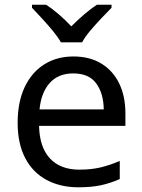

<svg xmlns="http://www.w3.org/2000/svg" viewBox="-20 -786 604 816"><path d="M292 -546Q361 -546 410.5 -516Q460 -486 486.5 -431.5Q513 -377 513 -304V-251H146Q148 -160 192.5 -112.5Q237 -65 317 -65Q368 -65 407.5 -74.5Q447 -84 489 -102V-25Q448 -7 408 1.5Q368 10 313 10Q237 10 178.5 -21Q120 -52 87.5 -113.5Q55 -175 55 -264Q55 -352 84.5 -415Q114 -478 167.5 -512Q221 -546 292 -546ZM291 -474Q228 -474 191.5 -433.5Q155 -393 148 -321H421Q420 -389 389 -431.5Q358 -474 291 -474ZM239 -606Q226 -629 204 -655.5Q182 -682 158 -708Q134 -734 116 -753V-766H176Q202 -749 230 -725Q258 -701 283 -674Q310 -701 338 -725Q366 -749 392 -766H454V-753Q435 -734 410.5 -708Q386 -682 363.5 -655.5Q341 -629 329 -606Z"/></svg>

Font: Noto Sans Zanabazar Square
Style: Regular
Weight: 400
Version: Version 2.005; ttfautohint (v1.8.4.7-5d5b)